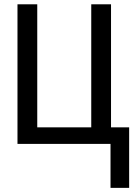

<svg xmlns="http://www.w3.org/2000/svg" viewBox="-20 -679 640 906"><path d="M589.4 -78.1V207.5H501.5V0H62.5V-658.7H155.8V-78.1H410.6V-658.7H503.9V-78.1Z"/></svg>

Font: Courier New
Style: Regular
Weight: 400
Designer: Steve Matteson
Foundry: Ascender Corporation
Version: Version 2.00.3